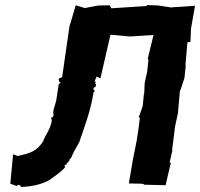

<svg xmlns="http://www.w3.org/2000/svg" viewBox="-20 -737 795 763"><path d="M213 -401 206 -354C203 -322 186 -294 193 -283C192 -268 183 -269 192 -271C178 -273 184 -262 187 -260C177 -256 175 -256 187 -261C178 -218 163 -205 156 -186C150 -176 151 -181 154 -179C126 -136 104 -129 50 -117L32 -124L21 -7L46 2L53 -3C63 2 65 -1 61 6C103 5 149 -4 180 -24C198 -38 224 -54 240 -74C237 -74 234 -78 242 -86C247 -88 248 -82 238 -82C245 -89 244 -84 252 -95C252 -95 256 -94 256 -103C256 -103 253 -98 264 -112C268 -125 280 -146 295 -172C315 -231 341 -298 352 -372C361 -372 356 -373 351 -384C351 -390 364 -395 359 -389L362 -402L357 -407L362 -411L356 -414L364 -433L379 -425L419 -599L497 -592L590 -598L567 -503L570 -500L565 -453L555 -407L553 -364H552L547 -315L531 -270L536 -269L530 -222L523 -177L507 -97L492 -8L540 -7L550 -6L553 -3L638 -1L659 -90L654 -91L665 -139L664 -142L676 -236L686 -282L687 -286L695 -377L697 -379L713 -427L718 -475L717 -480L725 -570L733 -569L737 -573L739 -623L755 -714L713 -711L663 -708V-707L610 -715L566 -717L561 -713L422 -704L416 -716L370 -715L317 -705L281 -716L256 -632L227 -431L213 -424L215 -413L221 -408C218 -406 215 -405 213 -401Z"/></svg>

Font: Asimov Print
Style: DIt
Weight: 250
Width: 0
Designer: Google
Version: Version 2.000980: 2014